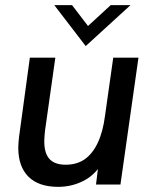

<svg xmlns="http://www.w3.org/2000/svg" viewBox="-20 -717 593 746"><path d="M206 9Q130 9 90.5 -30.5Q51 -70 51 -143Q51 -154 52 -164Q53 -174 54 -185L96 -493H195L155 -210Q154 -199 153 -189Q152 -179 152 -168Q152 -121 172.5 -99Q193 -77 235 -77Q279 -77 309.5 -98.5Q340 -120 360 -162.5Q380 -205 388 -267L420 -493H518L448 0H353L366 -106L386 -100Q357 -43 309.5 -17Q262 9 206 9ZM313 -538 191 -697H260L322 -616L410 -697H487Z"/></svg>

Font: Hanken Grotesk Medium
Style: Italic
Weight: 500
Italic angle: -8°
Designer: Alfredo Marco Pradil
Foundry: Hanken Design Co.
Version: Version 3.013